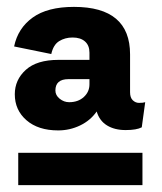

<svg xmlns="http://www.w3.org/2000/svg" viewBox="-20 -732 472 558"><path d="M149 -353Q91 -353 57 -382.5Q23 -412 23 -458Q23 -500 55 -529Q87 -558 150 -558H240V-579Q240 -600 227 -611.5Q214 -623 191 -623Q169 -623 152 -612.5Q135 -602 129 -575L21 -597Q32 -650 75 -681Q118 -712 195 -712Q358 -712 358 -574V-464Q358 -448 366 -440.5Q374 -433 384 -433Q390 -433 394.5 -433.5Q399 -434 402 -435L392 -362Q377 -354 345 -354Q313 -354 291 -367.5Q269 -381 261 -408Q243 -382 213 -367.5Q183 -353 149 -353ZM181 -435Q207 -435 223.5 -450Q240 -465 240 -487V-502H179Q141 -502 141 -469Q141 -455 153.5 -445Q166 -435 181 -435ZM33 -194V-288H394V-194Z"/></svg>

Font: Prodigy Sans
Style: Bold
Weight: 700
Designer: Wei Huang
Foundry: Wei Huang
Version: Version 1.003; ttfautohint (v1.8.3)